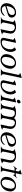

<svg xmlns="http://www.w3.org/2000/svg" viewBox="3030 -3818 797 6898"><g transform="rotate(90 3429.0 -368.5)"><path d="M196.8 -201.7Q196.8 -201.7 411.1 -270Q497.6 -297.4 513.7 -374.5Q517.6 -392.1 517.6 -407.7Q517.6 -431.6 508.8 -451.7Q486.8 -502.4 422.4 -502.4Q335.9 -502.4 275.9 -427.2Q226.6 -365.2 206.1 -268.6Q198.2 -232.4 196.8 -201.7ZM318.4 9.8Q198.7 9.8 137.7 -68.8Q93.8 -125.5 93.8 -202.1Q93.8 -233.4 101.1 -268.6Q127 -391.1 222.7 -468.3Q319.8 -546.9 431.6 -546.9Q531.2 -546.9 579.6 -482.9Q611.8 -440.4 611.8 -390.1Q611.8 -373 607.9 -355Q591.8 -279.8 500 -252L197.8 -160.2Q200.2 -132.8 208.5 -109.9Q236.3 -34.7 327.6 -34.7Q448.7 -34.7 543.5 -154.3L529.3 -87.4Q442.4 9.8 318.4 9.8Z M595.7 0 597.2 -7.3Q685.1 -29.8 704.6 -122.1L766.6 -413.6Q768.1 -420.4 768.1 -426.8Q768.1 -469.7 698.7 -485.8L700.2 -492.7Q825.2 -546.9 941.9 -546.9Q1083.5 -546.9 1149.9 -465.8Q1187 -420.4 1187 -347.7Q1187 -311.5 1177.7 -268.6L1146 -120.1Q1144.5 -113.3 1144.5 -106.9Q1144.5 -64 1213.9 -47.9L1212.4 -41Q1120.1 -1 1028.3 9.8L1087.4 -268.6Q1098.1 -318.8 1098.1 -357.4Q1098.1 -399.9 1085 -427.2Q1048.3 -502.4 961.9 -502.4Q873.5 -502.4 854.5 -414.1L792.5 -122.1Q788.6 -103 788.6 -87.4Q788.6 -24.9 851.1 -7.3L849.6 0Z M1470.7 9.8Q1337.4 9.8 1337.4 -85.4Q1337.4 -102.5 1341.8 -122.1L1404.8 -417Q1406.2 -423.8 1406.2 -430.2Q1406.2 -473.1 1336.9 -489.3L1338.4 -496.1Q1431.6 -536.6 1520 -546.9L1430.2 -123Q1427.2 -108.9 1427.2 -97.2Q1427.2 -34.7 1509.3 -34.7Q1600.6 -34.7 1667 -109.9Q1722.2 -172.9 1744.6 -278.3Q1751.5 -309.6 1751.5 -338.4Q1751.5 -434.1 1677.7 -503.4L1774.4 -546.9Q1845.7 -461.9 1845.7 -354.5Q1845.7 -317.9 1837.4 -278.3Q1811 -153.3 1712.9 -71.3Q1616.2 9.8 1470.7 9.8Z M1973.1 -56.6Q1924.3 -111.3 1924.3 -194.3Q1924.3 -229 1933.1 -268.6Q1961.4 -403.3 2063 -480.5Q2150.4 -546.9 2246.1 -546.9Q2341.8 -546.9 2400.9 -480.5Q2449.7 -425.8 2449.7 -342.8Q2449.7 -308.1 2440.9 -268.6Q2412.6 -133.8 2311 -56.6Q2223.6 9.8 2127.9 9.8Q2032.2 9.8 1973.1 -56.6ZM2261.7 -94.2Q2314 -152.3 2338.4 -268.6Q2350.1 -323.7 2350.1 -365.7Q2350.1 -412.1 2335.9 -442.9Q2307.6 -502.4 2236.8 -502.4Q2166.5 -502.4 2112.3 -442.9Q2060.1 -385.3 2035.2 -268.6Q2023.4 -213.4 2023.4 -171.4Q2023.4 -124.5 2038.1 -94.2Q2066.4 -34.7 2137.2 -34.7Q2208 -34.7 2261.7 -94.2Z M2452.1 0 2453.6 -7.3Q2541.5 -29.3 2561 -122.1L2666.5 -617.2Q2668 -624 2668 -630.4Q2668 -673.3 2598.6 -689.5L2600.1 -696.3Q2693.4 -736.8 2781.7 -747.1L2648.9 -122.1Q2645 -103 2645 -87.4Q2645 -24.9 2707.5 -7.3L2706.1 0Z M2997.6 9.8Q2864.3 9.8 2864.3 -85.4Q2864.3 -102.5 2868.7 -122.1L2931.6 -417Q2933.1 -423.8 2933.1 -430.2Q2933.1 -473.1 2863.8 -489.3L2865.2 -496.1Q2958.5 -536.6 3046.9 -546.9L2957 -123Q2954.1 -108.9 2954.1 -97.2Q2954.1 -34.7 3036.1 -34.7Q3127.4 -34.7 3193.8 -109.9Q3249 -172.9 3271.5 -278.3Q3278.3 -309.6 3278.3 -338.4Q3278.3 -434.1 3204.6 -503.4L3301.3 -546.9Q3372.6 -461.9 3372.6 -354.5Q3372.6 -317.9 3364.3 -278.3Q3337.9 -153.3 3239.7 -71.3Q3143.1 9.8 2997.6 9.8Z M3682.1 -686.5Q3691.9 -673.8 3691.9 -655.3Q3691.9 -647.9 3690.4 -640.6Q3684.6 -613.8 3662.6 -595Q3640.6 -576.2 3614.3 -576.2Q3587.9 -576.2 3573.2 -594.7Q3562.5 -608.4 3562.5 -626.5Q3562.5 -633.3 3564.5 -640.6Q3570.3 -667.5 3592.8 -686.3Q3615.2 -705.1 3641.6 -705.1Q3668 -705.1 3682.1 -686.5ZM3373.5 0 3375 -7.3Q3462.9 -29.3 3482.4 -122.1L3545.4 -417Q3546.9 -423.8 3546.9 -430.2Q3546.9 -473.1 3477.5 -489.3L3479 -496.1Q3572.3 -536.6 3660.6 -546.9L3570.3 -122.1Q3566.4 -103 3566.4 -87.4Q3566.4 -24.9 3628.9 -7.3L3627.4 0Z M3676.3 0 3677.7 -7.3Q3765.6 -29.8 3785.2 -122.1L3847.2 -413.6Q3848.6 -420.4 3848.6 -426.8Q3848.6 -469.7 3779.3 -485.8L3780.8 -492.7Q3905.8 -546.9 4022.5 -546.9Q4156.2 -546.9 4223.6 -474.6Q4272 -546.9 4376.5 -546.9Q4512.2 -546.9 4574.7 -465.8Q4611.3 -418 4611.3 -345.7Q4611.3 -310.1 4602.5 -268.6L4570.8 -120.1Q4569.3 -113.3 4569.3 -106.9Q4569.3 -64 4638.7 -47.9L4637.2 -41Q4544.9 -1 4453.1 9.8L4512.2 -268.6Q4522.9 -318.8 4522.9 -357.4Q4522.9 -399.9 4509.8 -427.2Q4474.6 -502.4 4395.5 -502.4Q4307.6 -502.4 4289.1 -414.1L4227.1 -122.1Q4223.1 -103 4223.1 -87.4Q4223.1 -24.4 4285.6 -7.3L4284.2 0H4030.3L4031.7 -7.3Q4119.6 -29.8 4139.2 -122.1L4170.4 -268.6Q4180.7 -317.4 4180.7 -356Q4180.7 -398.4 4168 -427.2Q4134.3 -502.4 4042.5 -502.4Q3953.6 -502.4 3935.1 -414.1L3873 -122.1Q3869.1 -103 3869.1 -87.4Q3869.1 -24.9 3931.6 -7.3L3930.2 0Z M4835 -201.7Q4835 -201.7 5049.3 -270Q5135.7 -297.4 5151.9 -374.5Q5155.8 -392.1 5155.8 -407.7Q5155.8 -431.6 5147 -451.7Q5125 -502.4 5060.5 -502.4Q4974.1 -502.4 4914.1 -427.2Q4864.7 -365.2 4844.2 -268.6Q4836.4 -232.4 4835 -201.7ZM4956.5 9.8Q4836.9 9.8 4775.9 -68.8Q4731.9 -125.5 4731.9 -202.1Q4731.9 -233.4 4739.3 -268.6Q4765.1 -391.1 4860.8 -468.3Q4958 -546.9 5069.8 -546.9Q5169.4 -546.9 5217.8 -482.9Q5250 -440.4 5250 -390.1Q5250 -373 5246.1 -355Q5230 -279.8 5138.2 -252L4835.9 -160.2Q4838.4 -132.8 4846.7 -109.9Q4874.5 -34.7 4965.8 -34.7Q5086.9 -34.7 5181.6 -154.3L5167.5 -87.4Q5080.6 9.8 4956.5 9.8Z M5233.9 0 5235.4 -7.3Q5323.2 -29.8 5342.8 -122.1L5404.8 -413.6Q5406.2 -420.4 5406.2 -426.8Q5406.2 -469.7 5336.9 -485.8L5338.4 -492.7Q5463.4 -546.9 5580.1 -546.9Q5721.7 -546.9 5788.1 -465.8Q5825.2 -420.4 5825.2 -347.7Q5825.2 -311.5 5815.9 -268.6L5784.2 -120.1Q5782.7 -113.3 5782.7 -106.9Q5782.7 -64 5852.1 -47.9L5850.6 -41Q5758.3 -1 5666.5 9.8L5725.6 -268.6Q5736.3 -318.8 5736.3 -357.4Q5736.3 -399.9 5723.1 -427.2Q5686.5 -502.4 5600.1 -502.4Q5511.7 -502.4 5492.7 -414.1L5430.7 -122.1Q5426.8 -103 5426.8 -87.4Q5426.8 -24.9 5489.3 -7.3L5487.8 0Z M5923.8 0 5925.3 -7.3Q6013.2 -29.3 6032.7 -122.1L6111.8 -493.2H6039.6Q5995.6 -493.2 5939.5 -447.8H5932.1L6049.8 -591.3H6057.1Q6054.7 -577.6 6054.7 -567.4Q6054.7 -537.1 6076.2 -537.1H6121.1L6138.2 -617.2Q6139.6 -624 6139.6 -630.4Q6139.6 -673.3 6070.3 -689.5L6071.8 -696.3Q6165 -737.3 6248.5 -747.1L6204.1 -537.1H6276.4Q6320.3 -537.1 6376.5 -582.5H6383.8L6265.6 -439H6258.3Q6260.7 -452.6 6260.7 -463.4Q6260.7 -493.2 6239.7 -493.2H6194.8L6115.7 -122.1Q6111.8 -103 6111.8 -87.4Q6111.8 -24.9 6174.3 -7.3L6172.9 0Z M6381.3 -56.6Q6332.5 -111.3 6332.5 -194.3Q6332.5 -229 6341.3 -268.6Q6369.6 -403.3 6471.2 -480.5Q6558.6 -546.9 6654.3 -546.9Q6750 -546.9 6809.1 -480.5Q6857.9 -425.8 6857.9 -342.8Q6857.9 -308.1 6849.1 -268.6Q6820.8 -133.8 6719.2 -56.6Q6631.8 9.8 6536.1 9.8Q6440.4 9.8 6381.3 -56.6ZM6669.9 -94.2Q6722.2 -152.3 6746.6 -268.6Q6758.3 -323.7 6758.3 -365.7Q6758.3 -412.1 6744.1 -442.9Q6715.8 -502.4 6645 -502.4Q6574.7 -502.4 6520.5 -442.9Q6468.3 -385.3 6443.4 -268.6Q6431.6 -213.4 6431.6 -171.4Q6431.6 -124.5 6446.3 -94.2Q6474.6 -34.7 6545.4 -34.7Q6616.2 -34.7 6669.9 -94.2Z"/></g></svg>

Font: Modern Antiqua
Style: Book Oblique
Weight: 400
Italic angle: -12°
Designer: Wojciech Kalinowski "wmk69" (wmk69@o2.pl)
Foundry: Wojciech Kalinowski "wmk69" (wmk69@o2.pl)
Version: Version 3.1.0; 2021-05-28